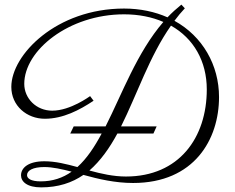

<svg xmlns="http://www.w3.org/2000/svg" viewBox="-20 -738 1017 831"><path d="M780 -702 765 -718C744 -701 724 -683 705 -663C651 -687 587 -701 517 -701C224 -701 29 -501 29 -362C29 -280 96 -224 174 -224C253 -224 325 -262 385 -302L370 -322C368 -321 285 -259 206 -259C137 -259 85 -312 85 -375C85 -520 278 -676 517 -676C581 -676 639 -664 687 -643C573 -511 509 -333 437 -191H299L284 -160H420C389 -102 356 -52 315 -15C267 -28 220 -40 172 -40C103 -40 71 -12 71 21C71 48 97 73 158 73C232 73 292 53 341 19C406 37 478 54 556 54C821 54 928 -135 928 -318C928 -456 857 -581 735 -648C749 -667 764 -685 780 -702ZM644 -160 658 -191H504C573 -329 627 -495 720 -627C818 -572 875 -473 875 -351C875 -142 755 26 525 26C471 26 418 14 367 0C415 -42 454 -97 488 -160ZM156 47C113 47 97 34 97 20C97 0 122 -15 172 -15C208 -15 247 -6 290 5C252 32 208 47 156 47Z"/></svg>

Font: Parisienne
Style: Regular
Weight: 400
Designer: Astigmatic (AOETI)
Foundry: Astigmatic (AOETI)
Version: Version 1.000